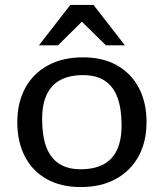

<svg xmlns="http://www.w3.org/2000/svg" viewBox="-20 -747 663 777"><path d="M306.5 -62Q360.5 -62 397.5 -81.2Q434.5 -100.5 453.2 -139.8Q472 -179 472 -240.5Q472 -307.5 455.2 -352.5Q438.5 -397.5 404.2 -420.2Q370 -443 316.5 -443Q262.5 -443 225.8 -424Q189 -405 169.8 -365.5Q150.5 -326 150.5 -264.5Q150.5 -197.5 167.2 -152.5Q184 -107.5 218.8 -84.8Q253.5 -62 306.5 -62ZM307 10Q227 10 169.2 -22.2Q111.5 -54.5 80.8 -113.8Q50 -173 50 -252Q50 -332 82.2 -391Q114.5 -450 174.2 -482.5Q234 -515 316 -515Q396 -515 453.5 -482.5Q511 -450 542 -391.2Q573 -332.5 573 -253Q573 -173 540.5 -114Q508 -55 448.2 -22.5Q388.5 10 307 10ZM137.5 -563.5 264.5 -727H358.5L485.5 -563.5H408.5L298 -672.5H325L214.5 -563.5Z"/></svg>

Font: Newsreader 7pt
Style: Regular
Weight: 400
Designer: Hugues Gentile
Foundry: Production Type
Version: Version 1.003